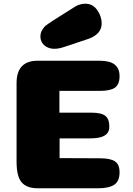

<svg xmlns="http://www.w3.org/2000/svg" viewBox="-20 -1011 712 1031"><path d="M471 -406Q524 -406 545.5 -389Q567 -372 567 -331Q567 -308 555.5 -294.5Q544 -281 521 -274.5Q498 -268 462 -268H300V-162L517 -161Q573 -161 597.5 -144.5Q622 -128 622 -86Q622 -38 593.5 -19Q565 0 507 0H183Q124 0 96.5 -31.5Q69 -63 69 -143V-565Q69 -685 183 -685H507Q545 -685 569 -678Q593 -671 607.5 -652.5Q622 -634 622 -602Q622 -558 597.5 -540.5Q573 -523 517 -523H299V-406ZM386 -977Q410 -991 439 -991Q478 -991 502 -957Q526 -923 526 -885Q526 -829 457 -803L322 -758Q295 -749 272 -749Q250 -749 232.5 -758Q215 -767 206 -782Q197 -797 197 -815Q197 -834 206.5 -850Q216 -866 225.5 -873.5Q235 -881 254 -893Q258 -896 259 -897Z"/></svg>

Font: Coiny
Style: Regular
Weight: 400
Version: Version 001.001